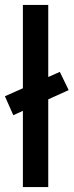

<svg xmlns="http://www.w3.org/2000/svg" viewBox="-23 -760 299 780"><path d="M220 -468 256 -394 31 -292 -3 -369ZM70 -740H173V0H70Z"/></svg>

Font: Lexend
Style: Regular
Weight: 400
Designer: Thomas Jockin
Foundry: Lexend
Version: Version 1.000